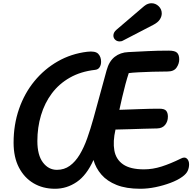

<svg xmlns="http://www.w3.org/2000/svg" viewBox="-20 -1162 1189 1187"><path d="M320 5Q245 5 187.5 -29Q130 -63 97 -126.5Q64 -190 64 -280Q64 -391 97.5 -488Q131 -585 192.5 -660Q254 -735 337 -782.5Q420 -830 519 -842Q569 -848 587 -829.5Q605 -811 605 -780Q605 -761 596 -746.5Q587 -732 567 -730Q479 -720 412 -682Q345 -644 300.5 -584.5Q256 -525 233.5 -449.5Q211 -374 211 -290Q211 -203 245.5 -157.5Q280 -112 332 -112Q377 -112 411.5 -137Q446 -162 472.5 -206Q499 -250 519.5 -308Q540 -366 558 -431L639 -727Q654 -783 689 -810.5Q724 -838 774 -840Q837 -843 894.5 -846Q952 -849 1024 -849Q1061 -849 1074.5 -836Q1088 -823 1088 -795Q1088 -768 1071.5 -744Q1055 -720 1016 -720Q970 -720 922.5 -718.5Q875 -717 836 -715Q797 -713 776 -710Q766 -680 755.5 -641Q745 -602 735.5 -561Q726 -520 718 -483Q785 -485 846 -487.5Q907 -490 965 -490Q997 -490 1007.5 -477Q1018 -464 1018 -441Q1018 -411 1001 -390Q984 -369 952 -368Q905 -367 867 -366Q829 -365 789 -363.5Q749 -362 694 -361Q677 -287 687 -231.5Q697 -176 741.5 -145.5Q786 -115 870 -115Q924 -115 979 -132.5Q1034 -150 1099 -182Q1122 -194 1135.5 -181.5Q1149 -169 1149 -146Q1149 -125 1140.5 -106Q1132 -87 1107 -69Q1078 -48 1034 -31.5Q990 -15 941.5 -5Q893 5 847 5Q760 5 701 -18.5Q642 -42 607 -82.5Q572 -123 558 -173Q516 -79 454.5 -37Q393 5 320 5ZM719 -906Q703 -906 692 -916.5Q681 -927 681 -942Q681 -962 700 -978L872 -1125Q883 -1134 894.5 -1138Q906 -1142 916 -1142Q942 -1142 961 -1123.5Q980 -1105 980 -1079Q980 -1060 968 -1041.5Q956 -1023 927 -1008L740 -911Q735 -908 729.5 -907Q724 -906 719 -906Z"/></svg>

Font: Pacifico
Style: Regular
Weight: 400
Designer: Vernon Adams
Foundry: Vernon Adams
Version: Version 3.010; ttfautohint (v1.8.4.7-5d5b)